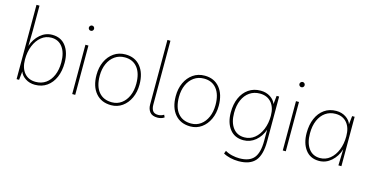

<svg xmlns="http://www.w3.org/2000/svg" viewBox="-89 -1189 3582 1847"><g transform="rotate(15 1701.5 -265.0)"><path d="M84 0V-740H114V-491L111 -338Q135 -410 187.5 -455.5Q240 -501 307 -501Q394 -501 442 -437.5Q490 -374 490 -271Q490 -189 463 -126.5Q436 -64 386 -28.5Q336 7 267 7Q213 7 172 -20Q131 -47 118 -86L109 0ZM267 -22Q325 -22 367.5 -52Q410 -82 434 -137.5Q458 -193 458 -267Q458 -362 417.5 -417Q377 -472 305 -472Q249 -472 205.5 -436.5Q162 -401 137.5 -340.5Q113 -280 113 -204Q113 -119 154 -70.5Q195 -22 267 -22Z M668 -491V0H638V-491ZM653 -634Q641 -634 634 -642Q627 -650 627 -660Q627 -670 635 -678Q643 -686 653 -686Q665 -686 672 -678Q679 -670 679 -660Q679 -650 672 -642Q665 -634 653 -634Z M1036 -501Q1131 -501 1185.5 -435Q1240 -369 1240 -255Q1240 -181 1212.5 -121.5Q1185 -62 1136.5 -27.5Q1088 7 1026 7Q928 7 872 -59Q816 -125 816 -239Q816 -314 843.5 -373Q871 -432 920.5 -466.5Q970 -501 1036 -501ZM1026 -22Q1080 -22 1121 -52Q1162 -82 1185 -134.5Q1208 -187 1208 -255Q1208 -359 1162.5 -415.5Q1117 -472 1037 -472Q980 -472 937.5 -442Q895 -412 871.5 -359.5Q848 -307 848 -239Q848 -135 894.5 -78.5Q941 -22 1026 -22Z M1488 7Q1435 7 1411.5 -22.5Q1388 -52 1388 -96V-740H1418V-104Q1418 -65 1433.5 -42.5Q1449 -20 1488 -20Q1505 -20 1520.5 -25.5Q1536 -31 1544 -37L1555 -13Q1542 -3 1523.5 2Q1505 7 1488 7Z M1825 -501Q1920 -501 1974.5 -435Q2029 -369 2029 -255Q2029 -181 2001.5 -121.5Q1974 -62 1925.5 -27.5Q1877 7 1815 7Q1717 7 1661 -59Q1605 -125 1605 -239Q1605 -314 1632.5 -373Q1660 -432 1709.5 -466.5Q1759 -501 1825 -501ZM1815 -22Q1869 -22 1910 -52Q1951 -82 1974 -134.5Q1997 -187 1997 -255Q1997 -359 1951.5 -415.5Q1906 -472 1826 -472Q1769 -472 1726.5 -442Q1684 -412 1660.5 -359.5Q1637 -307 1637 -239Q1637 -135 1683.5 -78.5Q1730 -22 1815 -22Z M2349 210Q2307 210 2266.5 200.5Q2226 191 2197 174L2208 145Q2240 164 2278 172.5Q2316 181 2350 181Q2450 181 2494 128Q2538 75 2538 -43V-154Q2514 -84 2461.5 -40.5Q2409 3 2342 3Q2254 3 2205.5 -60Q2157 -123 2157 -225Q2157 -307 2184.5 -369Q2212 -431 2262.5 -466Q2313 -501 2382 -501Q2437 -501 2478.5 -474Q2520 -447 2533 -408L2542 -492H2567V-46Q2567 89 2515 149.5Q2463 210 2349 210ZM2382 -472Q2324 -472 2280.5 -442Q2237 -412 2213 -357.5Q2189 -303 2189 -229Q2189 -135 2230 -80.5Q2271 -26 2344 -26Q2401 -26 2444.5 -61Q2488 -96 2513 -156.5Q2538 -217 2538 -292Q2538 -376 2496.5 -424Q2455 -472 2382 -472Z M2765 -491V0H2735V-491ZM2750 -634Q2738 -634 2731 -642Q2724 -650 2724 -660Q2724 -670 2732 -678Q2740 -686 2750 -686Q2762 -686 2769 -678Q2776 -670 2776 -660Q2776 -650 2769 -642Q2762 -634 2750 -634Z M3319 -492V0H3289L3294 -162Q3271 -87 3217.5 -40Q3164 7 3096 7Q3009 7 2961 -56.5Q2913 -120 2913 -223Q2913 -305 2940 -367.5Q2967 -430 3017 -465.5Q3067 -501 3136 -501Q3190 -501 3231 -474Q3272 -447 3285 -408L3294 -492ZM3136 -472Q3079 -472 3036 -442Q2993 -412 2969 -357Q2945 -302 2945 -227Q2945 -132 2985.5 -77Q3026 -22 3098 -22Q3154 -22 3197.5 -57.5Q3241 -93 3265.5 -153.5Q3290 -214 3290 -290Q3290 -375 3249 -423.5Q3208 -472 3136 -472Z"/></g></svg>

Font: Livvic Thin
Style: Regular
Weight: 250
Designer: Jacques Le Bailly, Baron von Fonthausen
Version: Version 1.001; ttfautohint (v1.8.2)